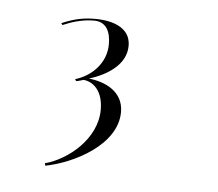

<svg xmlns="http://www.w3.org/2000/svg" viewBox="-32 -785 364 320"><g transform="rotate(5 150.0 -625.5)"><path d="M93 -645C96 -645 101 -647 105 -648C120 -647 138 -634 138 -601C138 -552 91 -514 53 -504L54 -500C101 -509 172 -545 172 -600C172 -634 142 -648 114 -651C143 -660 175 -679 175 -711C175 -751 124 -751 116 -751C99 -751 83 -749 60 -739L62 -736C76 -742 94 -748 114 -748C135 -748 142 -731 142 -711C142 -679 118 -656 91 -648Z"/></g></svg>

Font: Italiana
Style: Regular
Weight: 400
Designer: Santiago Orozco
Foundry: Santiago Orozco
Version: Version 1.000;PS 001.001;hotconv 1.0.56